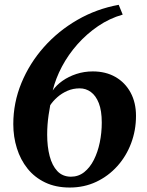

<svg xmlns="http://www.w3.org/2000/svg" viewBox="-20 -784 625 816"><path d="M276.5 13Q217 13 172 -8.5Q127 -30 97 -67.5Q67 -105 51.8 -153.8Q36.5 -202.5 36.5 -256.5Q36.5 -347.5 71 -431.2Q105.5 -515 166.5 -583.8Q227.5 -652.5 309 -699.5Q390.5 -746.5 484.5 -763.5L501.5 -722Q445.5 -706 397 -673Q348.5 -640 309.2 -595.8Q270 -551.5 243.2 -501Q216.5 -450.5 204 -399.5Q219.5 -422 245.2 -440.2Q271 -458.5 304.2 -469.5Q337.5 -480.5 374.5 -480.5Q429.5 -480.5 470.8 -456.8Q512 -433 535 -390.5Q558 -348 558 -291.5Q558 -230 537.2 -175Q516.5 -120 478.5 -77.8Q440.5 -35.5 389 -11.2Q337.5 13 276.5 13ZM281 -33Q313.5 -33 338 -52.5Q362.5 -72 379 -104.8Q395.5 -137.5 404 -178.5Q412.5 -219.5 412.5 -263Q412.5 -313.5 400 -345.5Q387.5 -377.5 366.2 -393Q345 -408.5 319 -408.5Q290.5 -408.5 266.5 -398Q242.5 -387.5 224 -371.2Q205.5 -355 193.5 -337Q189.5 -315.5 186.5 -294.8Q183.5 -274 182 -253.8Q180.5 -233.5 180.5 -211.5Q180.5 -161 191 -120.8Q201.5 -80.5 223.5 -57Q245.5 -33.5 281 -33Z"/></svg>

Font: Merriweather 72pt
Style: Bold Italic
Weight: 700
Italic angle: -7.8°
Version: Version 2.101